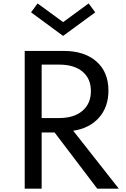

<svg xmlns="http://www.w3.org/2000/svg" viewBox="-20 -1130 756 1150"><path d="M128 0H229.5V-336.5H307L562.5 0H691.5L418.5 -347Q516.5 -361.5 573 -425.5Q629.5 -489.5 629.5 -587Q629.5 -699 557.2 -762Q485 -825 362 -825H128ZM229.5 -423V-743H334.5Q424 -743 474.2 -701Q524.5 -659 524.5 -584.5Q524.5 -509.5 473.8 -466.2Q423 -423 334.5 -423ZM358 -915 550.5 -1056 511 -1109.5 358 -997.5 205 -1109.5 166 -1056Z"/></svg>

Font: Spartan Medium
Style: Regular
Weight: 500
Designer: Matt Bailey, Mirko Velimirovic
Foundry: Matt Bailey
Version: Version 1.003; ttfautohint (v1.8.3)